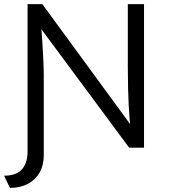

<svg xmlns="http://www.w3.org/2000/svg" viewBox="-43 -720 825 936"><path d="M5.3 196 -23.2 136.5Q36.1 136.5 63.8 105.7Q91.4 74.9 91.4 18.2V-700H163.2L606.3 -94.6L594.4 -88.7Q591.1 -112.9 588.6 -142.7Q586.1 -172.4 584.3 -209.6Q582.4 -246.9 581.3 -292.2Q580.1 -337.4 580.1 -392.8V-700H659.1V0H586.7L144.2 -597.2L156.5 -606.5Q158.8 -582.2 160.8 -552.9Q162.8 -523.7 164.6 -493.5Q166.5 -463.3 167.8 -435.5Q169.1 -407.7 169.8 -385.8Q170.4 -364 170.4 -351.4V36.1Q170.4 85.1 150.1 121.1Q129.8 157 92.6 176.5Q55.3 196 5.3 196Z"/></svg>

Font: Lexend Medium
Style: Regular
Weight: 500
Designer: Bonnie Shaver-Troup, Thomas Jockin
Foundry: Lexend
Version: Version 1.005